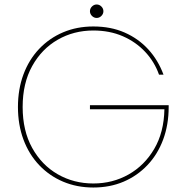

<svg xmlns="http://www.w3.org/2000/svg" viewBox="-20 -828 832 856"><path d="M709 -495H689Q669 -552 627.5 -596.5Q586 -641 527.5 -666.5Q469 -692 396 -692Q309 -692 237.5 -651Q166 -610 123.5 -533.5Q81 -457 81 -351Q81 -245 123.5 -168.5Q166 -92 237.5 -51Q309 -10 396 -10Q482 -10 553 -50Q624 -90 667.5 -164Q711 -238 713 -341H381V-359H732V-351Q732 -272 707.5 -206Q683 -140 637.5 -92Q592 -44 531 -18Q470 8 396 8Q323 8 261.5 -18Q200 -44 154.5 -92Q109 -140 84.5 -206Q60 -272 60 -351Q60 -430 84.5 -496Q109 -562 154.5 -610Q200 -658 261.5 -684Q323 -710 396 -710Q474 -710 535.5 -683Q597 -656 641 -608Q685 -560 709 -495ZM411 -748Q399 -748 390 -757Q381 -766 381 -778Q381 -790 390 -799Q399 -808 411 -808Q423 -808 432 -799Q441 -790 441 -778Q441 -766 432 -757Q423 -748 411 -748Z"/></svg>

Font: Poppins Variable
Style: Regular
Weight: 100
Designer: Jonny Pinhorn
Foundry: Indian Type Foundry
Version: Version 6.000